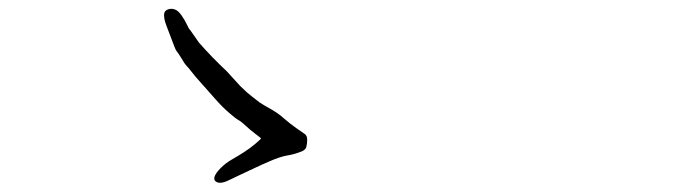

<svg xmlns="http://www.w3.org/2000/svg" viewBox="-20 -541 1540 430"><path d="M658.2 -203.1Q640.6 -195.3 621.1 -192.4Q606.4 -189.5 585.9 -180.7Q565.4 -171.9 546.9 -163.1Q528.3 -154.3 515.6 -148.4Q502.9 -142.6 493.2 -137.7Q483.4 -132.8 475.6 -131.8Q467.8 -130.9 462.9 -134.8Q458 -138.7 460.9 -146.5Q463.9 -154.3 474.6 -165Q485.4 -175.8 499 -183.6Q512.7 -191.4 526.4 -200.2Q540 -209 552.7 -219.7Q565.4 -230.5 564.5 -231.4Q563.5 -232.4 551.3 -241.7Q539.1 -251 529.8 -259.8Q520.5 -268.6 514.2 -272Q507.8 -275.4 492.7 -288.6Q477.5 -301.8 462.9 -318.4L418 -369.1L402.3 -388.7Q393.6 -397.5 389.6 -405.3Q378.9 -422.9 374 -428.7Q373 -429.7 364.3 -453.1Q357.4 -471.7 353.5 -481.4Q349.6 -491.2 348.1 -499Q346.7 -506.8 348.1 -512.2Q349.6 -517.6 356.4 -520Q363.3 -522.5 371.1 -520Q378.9 -517.6 386.7 -506.3Q394.5 -495.1 398.9 -485.4Q403.3 -475.6 405.3 -474.6L425.8 -445.3Q454.1 -413.1 488.3 -380.9L518.6 -347.7Q521.5 -344.7 533.2 -334Q539.1 -329.1 543.9 -325.2Q556.6 -315.4 561.5 -311.5Q570.3 -305.7 581.1 -299.8Q602.5 -288.1 615.2 -276.4Q629.9 -263.7 643.1 -254.4Q656.2 -245.1 662.1 -241.2Q668 -237.3 668 -228.5Q668 -218.8 666 -211.9Q665 -207 658.2 -203.1Z"/></svg>

Font: ToneOZ-YinPZ-Tsuipita-TC
Style: Regular
Weight: 400
Designer: ÂÆ£ÂøóÂáåJeffrey Xuan(jeffreyx@gmail.com, ToneOZ.com) ÈòøÂù§(cjkFonts)
Foundry: ToneOZ
Version: Version 0.24071